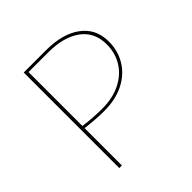

<svg xmlns="http://www.w3.org/2000/svg" viewBox="-175 -796 935 935"><g transform="rotate(-45 292.0 -329.0)"><path d="M524 -471Q524 -408 493 -357Q462 -306 404.5 -277Q347 -248 269 -248Q211 -248 142 -257V0H124V-658H279Q391 -658 457.5 -609Q524 -560 524 -471ZM507 -469Q507 -553 445.5 -598Q384 -643 278 -643H142V-272Q204 -263 270 -263Q343 -263 396.5 -290Q450 -317 478.5 -363.5Q507 -410 507 -469Z"/></g></svg>

Font: Ysabeau Thin
Style: Regular
Weight: 200
Designer: Christian Thalmann (Catharsis Fonts)
Version: Version 0.003